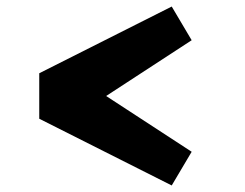

<svg xmlns="http://www.w3.org/2000/svg" viewBox="-20 -582 750 587"><path d="M100 -219V-358L505 -562L566 -459L304.5 -288.5L566 -118L505 -15Z"/></svg>

Font: League Mono ExtraBold
Style: Regular
Weight: 800
Width: 6
Designer: Tyler Finck
Foundry: The League of Moveable Type / Tyler Finck
Version: Version 2.210